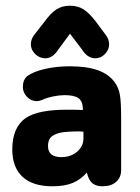

<svg xmlns="http://www.w3.org/2000/svg" viewBox="-20 -641 490 672"><path d="M270 -256Q248 -257 238 -257Q228 -257 223.5 -257Q219 -257 214 -257Q164 -257 128.5 -250Q93 -243 70 -228Q23 -195 23 -118Q23 -55 59 -22Q95 11 163 11Q206 11 234 -0.5Q262 -12 284 -37Q290 -11 303 0Q316 11 339 11Q369 11 386.5 -4.5Q404 -20 404 -46V-225Q404 -282 400 -307Q396 -332 383 -351Q362 -381 323 -395Q284 -409 224 -409Q177 -409 136.5 -399.5Q96 -390 76 -375Q60 -362 60 -337Q60 -317 74.5 -302Q89 -287 109 -287Q116 -287 127 -291Q144 -299 166 -303.5Q188 -308 206 -308Q240 -308 254.5 -297.5Q269 -287 270 -262ZM272 -180V-156Q272 -137 261 -122Q250 -107 233 -99Q216 -91 195 -91Q148 -91 148 -130Q148 -155 164 -165.5Q180 -176 203 -178.5Q226 -181 248 -181Q256 -181 260 -181Q264 -181 272 -180ZM225 -523 266 -469Q286 -437 313 -437Q333 -437 347.5 -452Q362 -467 362 -486Q362 -503 350 -519L315 -566Q292 -596 272 -608.5Q252 -621 225 -621Q198 -621 178 -608.5Q158 -596 135 -564L99 -518Q88 -503 88 -486Q88 -467 103 -452Q118 -437 139 -437Q165 -437 185 -469Z"/></svg>

Font: Beiruti ExtraBold
Style: Regular
Weight: 800
Designer: Arlette Boutros
Foundry: Boutros
Version: Version 1.41